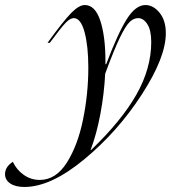

<svg xmlns="http://www.w3.org/2000/svg" viewBox="-195 -540 679 763"><path d="M-144 103Q-129 135 -100.5 155Q-72 175 -37 175Q27 175 70.5 106.5Q114 38 135 -65Q156 -168 156 -271Q156 -357 141 -412.5Q126 -468 98 -468Q84 -468 66 -449.5Q48 -431 3 -370H-6Q57 -457 88 -488.5Q119 -520 142 -520Q183 -520 203.5 -458Q224 -396 224 -297V-285H227Q273 -407 308.5 -463.5Q344 -520 383 -520Q414 -520 439 -489.5Q464 -459 464 -408Q464 -312 368.5 -164.5Q273 -17 140 93Q7 203 -98 203Q-134 203 -154.5 189Q-175 175 -175 152Q-175 123 -144 103ZM167 56Q288 -60 347 -164Q406 -268 406 -373Q406 -420 390.5 -444Q375 -468 354 -468Q336 -468 320 -452.5Q304 -437 281 -389.5Q258 -342 223 -247Q219 -168 204 -87.5Q189 -7 165 56Z"/></svg>

Font: Nyght Serif Light Italic
Style: Regular
Weight: 300
Italic angle: -16°
Designer: Maksym Kobuzan
Version: Version 0.410